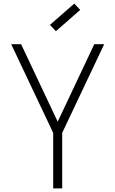

<svg xmlns="http://www.w3.org/2000/svg" viewBox="-20 -1045 640 1065"><path d="M275 0V-308L42 -800H97L300 -370L503 -800H558L325 -308V0ZM290 -872 257 -907 392 -1025 425 -990Z"/></svg>

Font: Victor Mono Thin Thin
Style: Regular
Weight: 250
Monospace: yes
Version: Version 1.561;gftools[0.9.30]